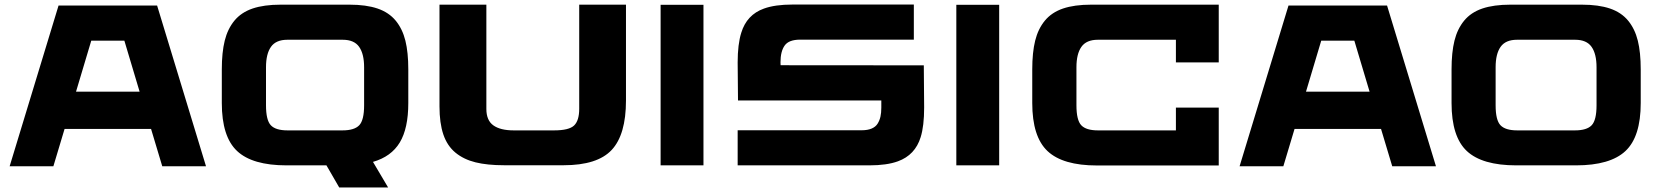

<svg xmlns="http://www.w3.org/2000/svg" viewBox="-20 -720 7227 836"><path d="M664.1 -695.8 877 3.9H686.5L637.7 -158.7H261.2L212.4 3.9H22L234.9 -695.8ZM521.5 -543H377.4L311 -320.8H587.9Z M1501.5 -699.7Q1574.2 -699.7 1623.8 -682.9Q1673.3 -666 1702.9 -630.1Q1732.4 -594.2 1745.1 -543Q1757.8 -491.7 1757.8 -418V-271.5Q1757.8 -161.1 1720.7 -99.6Q1683.6 -38.1 1604 -15.1L1669.9 96.2H1457L1401.4 0H1227.5Q1079.1 0 1012.5 -62.3Q945.8 -124.5 945.8 -271.5V-418Q945.8 -491.7 958.5 -543Q971.2 -594.2 1000.7 -630.1Q1030.3 -666 1079.8 -682.9Q1129.4 -699.7 1202.1 -699.7ZM1138.2 -261.7Q1138.2 -196.8 1159.2 -174.6Q1180.2 -152.3 1231.9 -152.3H1471.2Q1522.9 -152.3 1544.2 -174.6Q1565.4 -196.8 1565.4 -261.7V-427.2Q1565.4 -485.4 1543.7 -516.1Q1522 -546.9 1472.2 -546.9H1231.4Q1181.6 -546.9 1159.9 -516.1Q1138.2 -485.4 1138.2 -427.2Z M2502 -699.7H2705.6V-282.2Q2705.6 -133.8 2643.3 -67.1Q2581.1 -0.5 2434.1 -0.5H2175.3Q2101.6 -0.5 2050.3 -13.2Q1999 -25.9 1963.1 -55.4Q1927.2 -85 1910.4 -134.5Q1893.6 -184.1 1893.6 -256.8V-699.7H2097.7V-245.6Q2097.7 -195.8 2128.2 -174.1Q2158.7 -152.3 2216.8 -152.3H2392.6Q2457.5 -152.3 2479.7 -173.6Q2502 -194.8 2502 -246.6Z M3043 0H2856.4V-699.2H3043Z M4002.4 -435.5 4003.9 -252Q4003.9 -171.4 3988.8 -123Q3964.8 -44.9 3889.6 -17.6Q3841.3 0 3765.1 0H3191.9V-152.8H3731.9Q3757.8 -152.8 3775.1 -160.2Q3792.5 -167.5 3801.3 -181.6Q3810.1 -195.8 3813.7 -212.4Q3817.4 -229 3817.4 -251.5V-282.7H3193.4L3191.9 -448.2Q3191.9 -527.3 3207.5 -577.1Q3231.4 -655.8 3306.2 -682.6Q3354.5 -700.2 3430.7 -700.2H3959V-547.4H3464.4Q3414.6 -547.4 3396.5 -521.7Q3378.4 -496.1 3378.4 -448.7L3378.9 -436Z M4330.6 0H4144V-699.2H4330.6Z M4731 -699.7H5286.6V-448.2H5100.1V-546.9H4760.3Q4710.4 -546.9 4688.7 -516.1Q4667 -485.4 4667 -427.2V-261.7Q4667 -196.8 4688 -174.6Q4709 -152.3 4760.7 -152.3H5100.1V-251.5H5286.6V0.5H4756.3Q4607.9 0.5 4541.3 -62Q4474.6 -124.5 4474.6 -271.5V-418Q4474.6 -491.7 4487.3 -543Q4500 -594.2 4529.5 -630.1Q4559.1 -666 4608.6 -682.9Q4658.2 -699.7 4731 -699.7Z M6019.5 -695.8 6232.4 3.9H6042L5993.2 -158.7H5616.7L5567.9 3.9H5377.4L5590.3 -695.8ZM5877 -543H5732.9L5666.5 -320.8H5943.4Z M6867.7 -699.7Q6940.4 -699.7 6990 -682.9Q7039.6 -666 7069.1 -630.1Q7098.6 -594.2 7111.3 -543Q7124 -491.7 7124 -418V-271.5Q7124 -124.5 7057.4 -62.3Q6990.7 0 6842.3 0H6582Q6433.6 0 6366.9 -62.3Q6300.3 -124.5 6300.3 -271.5V-418Q6300.3 -491.7 6313 -543Q6325.7 -594.2 6355.2 -630.1Q6384.8 -666 6434.3 -682.9Q6483.9 -699.7 6556.6 -699.7ZM6931.6 -261.7V-427.2Q6931.6 -485.4 6909.9 -516.1Q6888.2 -546.9 6838.4 -546.9H6585.4Q6535.6 -546.9 6513.9 -516.1Q6492.2 -485.4 6492.2 -427.2V-261.7Q6492.2 -196.8 6513.4 -174.6Q6534.7 -152.3 6586.4 -152.3H6837.4Q6889.2 -152.3 6910.4 -174.6Q6931.6 -196.8 6931.6 -261.7Z"/></svg>

Font: Wadik
Style: Bold
Weight: 700
Designer: Sasha Pavljenko
Version: Version 1.001;Fontself Maker 3.5.4